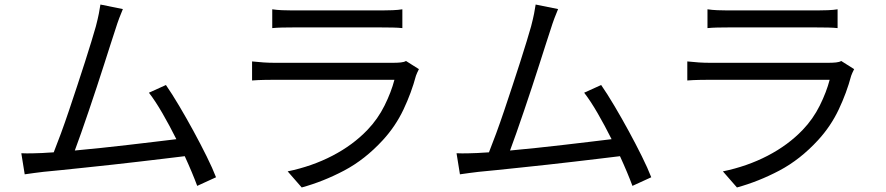

<svg xmlns="http://www.w3.org/2000/svg" viewBox="-20 -786 3910 847"><path d="M850 34Q840 7 826 -26.5Q812 -60 795 -97Q756 -92 704 -86Q652 -80 594 -73Q536 -66 475.5 -59.5Q415 -53 358.5 -47Q302 -41 253.5 -36Q205 -31 172 -28Q153 -26 132 -23Q111 -20 89 -17L74 -110Q97 -109 121 -109.5Q145 -110 167 -111Q178 -112 190.5 -112.5Q203 -113 217 -114Q231 -149 248.5 -196.5Q266 -244 284 -297.5Q302 -351 320.5 -407Q339 -463 355 -513Q371 -563 383.5 -604Q396 -645 403 -670Q412 -705 416 -725.5Q420 -746 423 -766L522 -746Q514 -727 506 -706Q498 -685 488 -653Q480 -629 467.5 -590Q455 -551 439.5 -502.5Q424 -454 406.5 -401Q389 -348 371.5 -296.5Q354 -245 338 -199.5Q322 -154 310 -122Q365 -127 426.5 -133.5Q488 -140 548 -147Q608 -154 662.5 -160.5Q717 -167 758 -172Q728 -232 696.5 -286.5Q665 -341 637 -377L712 -411Q739 -372 771 -318Q803 -264 834 -207Q865 -150 891.5 -96.5Q918 -43 933 -4Z M1828 -481Q1824 -474 1820.5 -465.5Q1817 -457 1815 -452Q1795 -377 1760 -303Q1725 -229 1669 -168Q1590 -82 1498 -33.5Q1406 15 1311 41L1249 -30Q1356 -52 1446.5 -99Q1537 -146 1601 -213Q1647 -261 1676.5 -320.5Q1706 -380 1720 -434H1189Q1171 -434 1144.5 -433.5Q1118 -433 1092 -431V-515Q1146 -509 1189 -509H1716Q1733 -509 1748 -510.5Q1763 -512 1771 -517ZM1181 -745Q1201 -742 1224 -741Q1247 -740 1271 -740H1664Q1688 -740 1712.5 -741Q1737 -742 1755 -745V-662Q1737 -664 1713 -664.5Q1689 -665 1663 -665H1271Q1248 -665 1224.5 -664.5Q1201 -664 1181 -662Z M2770 34Q2760 7 2746 -26.5Q2732 -60 2715 -97Q2676 -92 2624 -86Q2572 -80 2514 -73Q2456 -66 2395.5 -59.5Q2335 -53 2278.5 -47Q2222 -41 2173.5 -36Q2125 -31 2092 -28Q2073 -26 2052 -23Q2031 -20 2009 -17L1994 -110Q2017 -109 2041 -109.5Q2065 -110 2087 -111Q2098 -112 2110.5 -112.5Q2123 -113 2137 -114Q2151 -149 2168.5 -196.5Q2186 -244 2204 -297.5Q2222 -351 2240.5 -407Q2259 -463 2275 -513Q2291 -563 2303.5 -604Q2316 -645 2323 -670Q2332 -705 2336 -725.5Q2340 -746 2343 -766L2442 -746Q2434 -727 2426 -706Q2418 -685 2408 -653Q2400 -629 2387.5 -590Q2375 -551 2359.5 -502.5Q2344 -454 2326.5 -401Q2309 -348 2291.5 -296.5Q2274 -245 2258 -199.5Q2242 -154 2230 -122Q2285 -127 2346.5 -133.5Q2408 -140 2468 -147Q2528 -154 2582.5 -160.5Q2637 -167 2678 -172Q2648 -232 2616.5 -286.5Q2585 -341 2557 -377L2632 -411Q2659 -372 2691 -318Q2723 -264 2754 -207Q2785 -150 2811.5 -96.5Q2838 -43 2853 -4Z M3748 -481Q3744 -474 3740.5 -465.5Q3737 -457 3735 -452Q3715 -377 3680 -303Q3645 -229 3589 -168Q3510 -82 3418 -33.5Q3326 15 3231 41L3169 -30Q3276 -52 3366.5 -99Q3457 -146 3521 -213Q3567 -261 3596.5 -320.5Q3626 -380 3640 -434H3109Q3091 -434 3064.5 -433.5Q3038 -433 3012 -431V-515Q3066 -509 3109 -509H3636Q3653 -509 3668 -510.5Q3683 -512 3691 -517ZM3101 -745Q3121 -742 3144 -741Q3167 -740 3191 -740H3584Q3608 -740 3632.5 -741Q3657 -742 3675 -745V-662Q3657 -664 3633 -664.5Q3609 -665 3583 -665H3191Q3168 -665 3144.5 -664.5Q3121 -664 3101 -662Z"/></svg>

Font: SpoqaHanSansJP-Regular
Style: Regular
Weight: 400
Designer: [Source Han Sans]
Ryoko NISHIZUKA  (kana & ideographs); Paul D. Hunt (Latin, Greek & Cyrillic); Wenlong ZHANG  (bopomofo
Foundry: Spoqa (http://bi.spoqa.com)
Version: Version 1.002.20150607